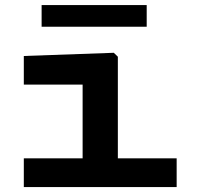

<svg xmlns="http://www.w3.org/2000/svg" viewBox="-20 -762 818 782"><path d="M77 0H699.5V-117H460V-531L443.5 -547L77 -534V-417.5H316.5V-117H77ZM149.5 -653H577.5V-741.5H149.5Z"/></svg>

Font: Monaspace Neon Wide
Style: Bold
Weight: 700
Width: 7
Designer: Riley Cran & the Lettermatic Team
Foundry: Lettermatic
Version: Version 1.000 (Monaspace Neon)